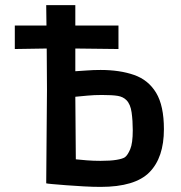

<svg xmlns="http://www.w3.org/2000/svg" viewBox="-20 -719 710 752"><path d="M161 -1 164 -368 163 -529 38 -527V-619H162L161 -699H275V-619H444V-527L275 -529V-440Q294 -441 320 -443Q346 -445 374 -445Q449 -445 505 -425.5Q561 -406 591.5 -355.5Q622 -305 622 -213Q622 -102 565.5 -44.5Q509 13 374 13Q344 13 308 11Q272 9 239.5 6.5Q207 4 185 2Q163 0 161 -1ZM379 -347Q349 -347 322.5 -344.5Q296 -342 275 -340L277 -95Q295 -93 320.5 -91Q346 -89 374 -89Q413 -89 436.5 -93Q460 -97 469 -103Q480 -111 490 -134.5Q500 -158 500 -209Q500 -246 495.5 -278.5Q491 -311 475 -327Q462 -340 441 -343.5Q420 -347 379 -347Z"/></svg>

Font: Ruda
Style: Bold
Weight: 700
Designer: Mariela Monsalve and Angelina Sanchez
Foundry: Mariela Monsalve and Angelina Sanchez
Version: Version 2.000